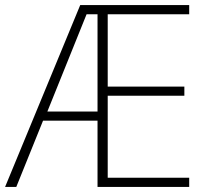

<svg xmlns="http://www.w3.org/2000/svg" viewBox="-21 -734 786 754"><path d="M722 0H362V-260H148L43 0H-1L294 -714H722V-678H402V-394H703V-358H402V-36H722ZM165 -296H362V-678H319Z"/></svg>

Font: Noto Sans Disp ExtLt
Style: Regular
Weight: 200
Designer: Monotype Design Team
Foundry: Monotype Imaging Inc.
Version: Version 2.000;GOOG;noto-source:20170915:90ef993387c0